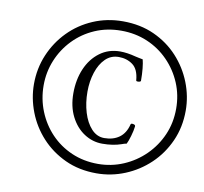

<svg xmlns="http://www.w3.org/2000/svg" viewBox="-77 -788 900 846"><g transform="rotate(10 373.5 -365.0)"><path d="M407 -25Q329 -25 266.5 -54Q204 -83 159.5 -131.5Q115 -180 91.5 -241Q68 -302 68 -365Q68 -435 94 -496.5Q120 -558 166 -605Q212 -652 274 -678.5Q336 -705 407 -705Q485 -705 547.5 -676.5Q610 -648 654.5 -599.5Q699 -551 723 -490Q747 -429 747 -365Q747 -291 719 -228.5Q691 -166 643 -120.5Q595 -75 534 -50Q473 -25 407 -25ZM406 -67Q466 -67 520 -90Q574 -113 615.5 -154Q657 -195 680.5 -249Q704 -303 704 -366Q704 -427 681.5 -480.5Q659 -534 618.5 -575.5Q578 -617 524 -640Q470 -663 407 -663Q343 -663 289 -639.5Q235 -616 195 -574.5Q155 -533 133 -479.5Q111 -426 111 -367Q111 -306 133 -251.5Q155 -197 194.5 -155.5Q234 -114 288 -90.5Q342 -67 406 -67ZM410 -158Q366 -158 328.5 -182.5Q291 -207 268.5 -251.5Q246 -296 246 -355Q246 -416 267 -465Q288 -514 327 -543Q366 -572 418 -572Q449 -572 487 -562Q495 -560 503 -558.5Q511 -557 521 -555Q525 -540 527.5 -515.5Q530 -491 530 -461Q530 -456 519.5 -455Q509 -454 509 -459Q505 -508 478.5 -527.5Q452 -547 416 -547Q381 -547 356.5 -523Q332 -499 319 -459Q306 -419 306 -373Q306 -323 319 -280Q332 -237 356.5 -210.5Q381 -184 414 -184Q454 -184 481 -203.5Q508 -223 518 -263Q519 -268 526 -267.5Q533 -267 537 -264Q539 -262 539 -258Q537 -239 529.5 -213.5Q522 -188 516 -177Q510 -176 505 -174.5Q500 -173 495 -171Q458 -158 410 -158Z"/></g></svg>

Font: Junicode Two Beta Condensed Medium
Style: Italic
Weight: 500
Width: 3
Italic angle: -9°
Version: Version 1.053; ttfautohint (v1.8.4)